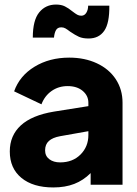

<svg xmlns="http://www.w3.org/2000/svg" viewBox="-20 -811 603 843"><path d="M23 -146Q23 -216 71.5 -260.5Q120 -305 217 -321L368 -345V-360Q368 -391 343 -412Q318 -433 277 -433Q237 -433 206.5 -411.5Q176 -390 162 -353L42 -410Q66 -478 131.5 -518Q197 -558 284 -558Q352 -558 405.5 -533Q459 -508 488.5 -463Q518 -418 518 -360V0H378V-51Q346 -19 306 -3.5Q266 12 214 12Q125 12 74 -30Q23 -72 23 -146ZM244 -98Q299 -98 333.5 -132.5Q368 -167 368 -218V-235L244 -213Q211 -207 194.5 -192Q178 -177 178 -151Q178 -126 196.5 -112Q215 -98 244 -98ZM288 -672Q275 -682 267 -686.5Q259 -691 249 -691Q233 -691 226 -679Q219 -667 217 -646H124Q124 -722 152 -756.5Q180 -791 226 -791Q249 -791 265 -783Q281 -775 298 -761Q311 -751 319 -746.5Q327 -742 337 -742Q351 -742 359 -755Q367 -768 367 -786H460Q461 -709 437.5 -675.5Q414 -642 369 -642Q343 -642 326.5 -649.5Q310 -657 288 -672Z"/></svg>

Font: BLUETTI 2.0
Style: Bold
Weight: 700
Designer: Stijn de Vries
Foundry: tokotype
Version: Version 2.005;October 31, 2023;FontCreator 14.0.0.2814 64-bi